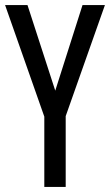

<svg xmlns="http://www.w3.org/2000/svg" viewBox="-20 -734 432 754"><path d="M197 -378 88 -714H0L154 -276V0H238V-278L392 -714H304Z"/></svg>

Font: Noto Sans Ethiopic ExtCond
Style: Regular
Weight: 400
Width: 2
Designer: Monotype Design Team
Foundry: Monotype Imaging Inc.
Version: Version 2.102